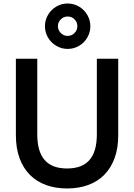

<svg xmlns="http://www.w3.org/2000/svg" viewBox="-20 -1053 760 1088"><path d="M363.3 -775.8Q328.7 -775.8 299.1 -793.2Q269.5 -810.6 252.1 -840.1Q234.7 -869.7 234.7 -904.5Q234.7 -939.1 252.1 -968.7Q269.5 -998.3 299.1 -1015.8Q328.7 -1033.2 363.3 -1033.2Q398.2 -1033.2 427.7 -1015.8Q457.2 -998.3 474.6 -968.7Q492 -939.1 492 -904.5Q492 -869.7 474.7 -840.1Q457.4 -810.4 427.8 -793.1Q398.2 -775.8 363.3 -775.8ZM363.3 -849.5Q386.3 -849.5 402.3 -865.8Q418.3 -882 418.3 -904.5Q418.3 -927.5 402.3 -943.5Q386.3 -959.5 363.3 -959.5Q340.8 -959.5 324.6 -943.5Q308.3 -927.5 308.3 -904.5Q308.3 -882 324.6 -865.8Q340.8 -849.5 363.3 -849.5ZM360.2 15Q425.2 15 478.5 -4.2Q531.8 -23.4 570 -61.5Q608.2 -99.7 629.1 -156.3Q650 -213 650 -287.5V-720H528.8V-292.3Q528.8 -243.5 518.5 -207Q508.1 -170.6 487.2 -146.5Q466.4 -122.3 434.6 -110.3Q402.8 -98.3 360 -98.3Q317.2 -98.3 285.4 -110.3Q253.6 -122.3 232.8 -146.5Q211.9 -170.6 201.5 -207Q191.2 -243.5 191.2 -292.3V-720H70V-287.5Q70 -213 90.9 -156.3Q111.8 -99.7 150 -61.5Q188.2 -23.4 241.8 -4.2Q295.2 15 360.2 15Z"/></svg>

Font: Vela Sans GX ExtLt
Style: Regular
Weight: 200
Designer: Principal design: Mikhail Sharanda - project Manrope.
Design modification: Ravid Balaliev
Foundry: Mikhail Sharanda
Version: Version 1.001